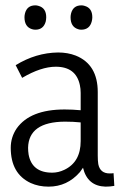

<svg xmlns="http://www.w3.org/2000/svg" viewBox="-20 -695 463 724"><path d="M377.9 8.8Q395.5 8.8 411.1 5.9L408.2 -42Q402.3 -41 393.6 -41Q357.4 -41 350.6 -76.2Q348.6 -88.9 348.6 -108.4V-347.7Q348.6 -452.1 265.6 -485.4Q235.4 -497.1 199.2 -497.1Q115.2 -496.1 39.1 -449.2L63.5 -401.4Q134.8 -443.4 190.4 -443.4Q266.6 -443.4 281.2 -374Q284.2 -360.4 284.2 -344.7V-279.3Q253.9 -282.2 223.6 -282.2Q93.8 -282.2 43 -210.9Q20.5 -177.7 20.5 -137.7Q20.5 -40 95.7 -4.9Q126 8.8 163.1 8.8Q233.4 8.8 281.2 -45.9Q288.1 -54.7 293 -62.5Q309.6 6.8 377.9 8.8ZM176.8 -43.9Q100.6 -43.9 87.9 -112.3Q85.9 -125 85.9 -137.7Q87.9 -235.4 224.6 -236.3Q256.8 -236.3 284.2 -233.4V-163.1Q284.2 -84 222.7 -54.7Q200.2 -43.9 176.8 -43.9ZM154.3 -629.9Q154.3 -665 125 -672.9Q119.1 -674.8 113.3 -674.8Q82 -674.8 74.2 -644.5Q72.3 -636.7 72.3 -629.9Q72.3 -593.8 100.6 -585Q107.4 -583 113.3 -583Q143.6 -583 152.3 -613.3Q154.3 -622.1 154.3 -629.9ZM328.1 -629.9Q328.1 -665 298.8 -672.9Q293 -674.8 287.1 -674.8Q255.9 -674.8 248 -644.5Q246.1 -636.7 246.1 -629.9Q246.1 -593.8 274.4 -585Q280.3 -583 286.1 -583Q318.4 -583 326.2 -615.2Q328.1 -623 328.1 -629.9Z"/></svg>

Font: Yaldevi Colombo
Style: Regular
Weight: 400
Designer: Sol Matas, Denzil Rajitha, Kosala Senevirathne and Pathum Egodawatta
Foundry: Mooniak
Version: Version 1.020 ; ttfautohint (v1.6)